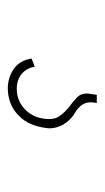

<svg xmlns="http://www.w3.org/2000/svg" viewBox="92 -132 268 492"><g transform="rotate(90 226.0 114.0)"><path d="M223 0 220 20Q218 39 229 50Q240 61 253 70Q267 81 277.5 95.5Q288 110 284 136Q280 166 258.5 185.5Q237 205 208 205Q184 205 169 192Q154 179 151 159Q146 161 140.5 163Q135 165 130 167Q135 198 157 213Q179 228 207 228Q226 228 244.5 221Q263 214 277 199Q289 188 297 170.5Q305 153 308 130Q311 114 303.5 95Q296 76 277 61Q271 57 264.5 53Q258 49 253 43Q247 37 244 28Q241 19 243 6L244 0Z"/></g></svg>

Font: Josefin Slab Thin Light
Style: Italic
Weight: 300
Italic angle: -12°
Version: Version 2.000